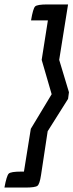

<svg xmlns="http://www.w3.org/2000/svg" viewBox="-26 -780 331 866"><path d="M87 66H-6Q4 12 13.5 3Q23 -6 69 -6H82L113 -199L207 -355L162 -510L190 -688H114Q123 -742 132.5 -751Q142 -760 188 -760H281L241 -510L285 -364L281 -334L189 -188L159 10Q153 50 143 58Q133 66 87 66Z"/></svg>

Font: Economica
Style: Bold Italic
Weight: 700
Designer: Vicente Lamonaca
Foundry: Vicente Lamonaca
Version: Version 1.100